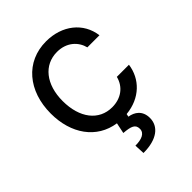

<svg xmlns="http://www.w3.org/2000/svg" viewBox="-217 -667 996 996"><g transform="rotate(-45 280.5 -169.5)"><path d="M50.1 -269.9C50.1 -121.8 127.8 -11 257.1 8.2L245 67.1C298.7 71.4 321.4 80.3 321.4 112.6C321.4 145.2 288.4 158 242.9 158L245.7 214.5C345.5 214.5 398.1 171.5 398.1 109.7C398.1 55 361.2 31.6 323.5 25.9L326.7 9.9C433.9 -0.4 503.6 -71 516 -162.6H427.2C412.3 -103 363.3 -67.8 299 -67.8C202.1 -67.8 139.6 -148.1 139.6 -272.7C139.6 -394.5 203.5 -473.7 299 -473.7C371.4 -473.7 414.8 -429 427.2 -378.9H516C502.5 -483.3 415.1 -552.6 297.6 -552.6C148.4 -552.6 50.1 -436.1 50.1 -269.9Z"/></g></svg>

Font: Margiela Sans Text
Style: Regular
Weight: 400
Designer: Stefan Endress, Andreas Faust
Version: Version 1.100;FEAKit 1.0